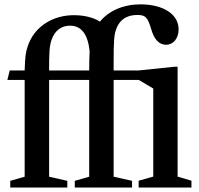

<svg xmlns="http://www.w3.org/2000/svg" viewBox="-20 -840 892 860"><path d="M26 0H281.5V-30L200 -48.5V-482H379.5V-48.5L315 -30V0H571.5V-30L489 -48.5V-482H601.5L666.5 -443.5V-49L601 -30.5V0H837.5V-30.5L775.5 -49V-541H760.5L601.5 -524.5H489V-564.5C489 -654 491 -684 500 -708.5C514.5 -750 546 -773 595 -773C632 -773 641.5 -762.5 657.5 -709C670.5 -662.5 693.5 -639.5 724 -639.5C756.5 -639.5 780 -668.5 780 -708.5C780 -776 712 -820.5 608.5 -820.5C533.5 -820.5 468 -792.5 427.5 -743C400 -761 359 -772 310.5 -772C212.5 -772 131 -717 104 -632C95.5 -609 92 -583 90.5 -524.5H23.5L13 -482H90.5V-48.5L26 -30ZM200 -524.5C200 -595 200.5 -631.5 210.5 -660C225.5 -705.5 257.5 -725 293 -725C346 -725 373.5 -685 381.5 -611C380.5 -589 379.5 -561 379.5 -524.5Z"/></svg>

Font: Libre Caslon Condensed SemiBold
Style: Regular
Weight: 600
Designer: Pablo Impallari, Rodrigo Fuenzalida, Katja Schimmel, Ertekin Erdin
Foundry: Pablo Impallari, Rodrigo Fuenzalida
Version: Version 2.000;gftools[0.9.33]